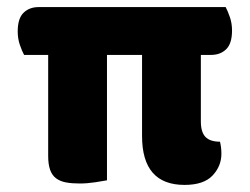

<svg xmlns="http://www.w3.org/2000/svg" viewBox="-20 -510 705 542"><path d="M48 -355Q42 -366 36 -383.5Q30 -401 30 -421Q30 -458 46.5 -474Q63 -490 89 -490H617Q623 -479 629 -461.5Q635 -444 635 -424Q635 -387 618.5 -371Q602 -355 576 -355H547V-167Q547 -137 560 -123.5Q573 -110 601 -110Q605 -94 605 -76Q605 -41 580 -14.5Q555 12 501 12Q381 12 381 -126V-355H282V-1Q272 1 249 4.5Q226 8 205 8Q183 8 166.5 5Q150 2 138.5 -6.5Q127 -15 121.5 -30.5Q116 -46 116 -70V-355Z"/></svg>

Font: Baloo Paaji
Style: Regular
Weight: 400
Designer: Shuchita Grover and Ek Type
Foundry: Ek Type
Version: Version 1.443;PS 1.000;hotconv 16.6.51;makeotf.lib2.5.65220;